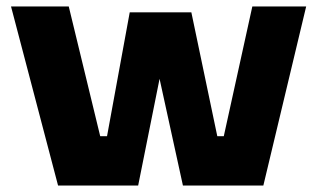

<svg xmlns="http://www.w3.org/2000/svg" viewBox="-20 -572 986 592"><path d="M14 -552H192L289 -152H310L380 -534H570L650 -152H670L758 -552H924L792 0H544L472 -329L406 0H159Z"/></svg>

Font: Sora-SIA ExtraBold
Style: Regular
Weight: 800
Designer: Jonathan Barnbrook, Julián Moncada
Foundry: Barnbrook Fonts
Version: Version 2.000